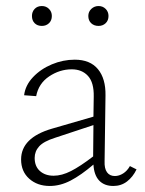

<svg xmlns="http://www.w3.org/2000/svg" viewBox="-20 -613 482 637"><path d="M433 -51Q421 -26 401.5 -11Q382 4 356 4Q326 4 309 -14Q292 -32 290 -67Q249 -32 214.5 -14Q180 4 145 4Q104 4 77 -20Q50 -44 50 -84Q50 -156 152 -186L290 -226L291 -292Q292 -339 272 -361Q252 -383 218 -383Q178 -383 143 -359.5Q108 -336 100 -294L60 -297Q64 -330 89.5 -357Q115 -384 152 -399.5Q189 -415 228 -415Q279 -415 305 -383.5Q331 -352 330 -296L327 -78Q326 -54 335 -41.5Q344 -29 361 -29Q375 -29 388.5 -37.5Q402 -46 411 -62ZM158 -30Q185 -30 215.5 -45.5Q246 -61 289 -94L290 -198L163 -156Q125 -144 110 -127.5Q95 -111 95 -89Q95 -61 112.5 -45.5Q130 -30 158 -30ZM86 -560Q86 -574 95 -583.5Q104 -593 119 -593Q133 -593 142.5 -583.5Q152 -574 152 -560Q152 -545 142.5 -536Q133 -527 119 -527Q104 -527 95 -536Q86 -545 86 -560ZM273 -560Q273 -574 283 -583.5Q293 -593 307 -593Q321 -593 330.5 -583.5Q340 -574 340 -560Q340 -545 330.5 -536Q321 -527 307 -527Q292 -527 282.5 -536Q273 -545 273 -560Z"/></svg>

Font: Ysabeau Light
Style: Regular
Weight: 300
Designer: Christian Thalmann (Catharsis Fonts)
Version: Version 0.003